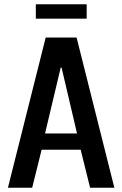

<svg xmlns="http://www.w3.org/2000/svg" viewBox="-20 -875 570 895"><path d="M17 0 193 -700H337L513 0H400L356 -177H174L130 0ZM190 -253H339L267 -560H263ZM147 -788V-855H384V-788Z"/></svg>

Font: Cuprum SemiBold
Style: Regular
Weight: 600
Designer: Jovanny Lemonad
Foundry: Jovanny Lemonad
Version: Version 3.000